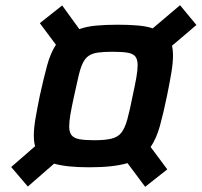

<svg xmlns="http://www.w3.org/2000/svg" viewBox="-20 -713 775 738"><path d="M87 4 23 -71 115 -151Q113 -157 112 -163.5Q111 -170 110.5 -177Q110 -184 110 -192Q110 -220 116.5 -258Q123 -296 133 -345Q148 -413 161 -461Q174 -509 195 -541L133 -624L219 -692L285 -601Q312 -611 348.5 -614.5Q385 -618 432 -618Q476 -618 510 -615Q544 -612 567 -604L672 -693L735 -617L641 -537Q643 -529 644 -520Q645 -511 645 -501Q645 -471 638.5 -432.5Q632 -394 622 -345Q608 -277 594.5 -228.5Q581 -180 559 -148L623 -62L538 5L470 -86Q443 -78 406.5 -74Q370 -70 323 -70Q279 -70 245.5 -73.5Q212 -77 188 -84ZM342 -174Q384 -174 408.5 -180Q433 -186 446.5 -203Q460 -220 469.5 -254.5Q479 -289 490 -345Q499 -386 504 -414.5Q509 -443 509 -462Q509 -485 500 -496Q491 -507 470 -510.5Q449 -514 413 -514Q379 -514 357 -511Q335 -508 321 -498.5Q307 -489 298 -470Q289 -451 282 -421Q275 -391 265 -345Q256 -304 251 -275.5Q246 -247 246 -227Q246 -205 255 -193.5Q264 -182 285 -178Q306 -174 342 -174Z"/></svg>

Font: Saira SemiExpanded SemiBold
Style: Italic
Weight: 600
Width: 6
Italic angle: -12°
Designer: Hector Gatti with collaboration of the Omnibus-Type team
Foundry: Omnibus-Type
Version: Version 1.101